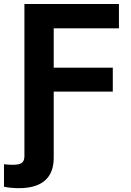

<svg xmlns="http://www.w3.org/2000/svg" viewBox="-60 -748 666 979"><path d="M-39.6 204.1V89.4Q-27.8 90.8 -16.4 91.6Q-4.9 92.3 5.9 92.3Q39.1 92.3 51.8 82Q64.5 71.8 64.5 48.3V-62H213.9V56.6Q213.9 133.3 169.2 172.4Q124.5 211.4 37.1 211.4Q14.6 211.4 -4.9 209.5Q-24.4 207.5 -39.6 204.1ZM64.5 0V-727.5H546.4V-603.5H213.9V-402.8H515.1V-280.8H213.9V0Z"/></svg>

Font: Inter 16pt
Style: Bold
Weight: 700
Version: Version 4.001;git-66647c0bb